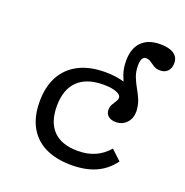

<svg xmlns="http://www.w3.org/2000/svg" viewBox="-117 -732 816 849"><g transform="rotate(20 291.0 -307.5)"><path d="M440.3 -311.3Q440.3 -333.1 431 -353.2Q421.8 -373.4 409.3 -395.2Q396.8 -416.9 387.5 -444Q378.2 -471 378.2 -505.6Q378.2 -563.7 408.9 -594.8Q439.5 -625.8 496.8 -625.8Q537.9 -625.8 560.1 -610.9Q582.3 -596 582.3 -567.7Q582.3 -544.4 569.4 -530.2Q556.5 -516.1 533.9 -516.1Q515.3 -516.1 503.2 -523.8Q491.1 -531.5 481 -538.7Q471 -546 458.1 -546Q434.7 -546 434.7 -503.2Q434.7 -474.2 444 -450.8Q453.2 -427.4 465.7 -405.6Q478.2 -383.9 487.5 -361.3Q496.8 -338.7 496.8 -311.3ZM308.1 11.3Q235.5 11.3 184.7 -13.7Q133.9 -38.7 107.3 -87.1Q80.6 -135.5 80.6 -204.8Q80.6 -275.8 107.7 -325Q134.7 -374.2 185.9 -400.4Q237.1 -426.6 309.7 -426.6Q366.1 -426.6 408.1 -411.7Q450 -396.8 473.8 -370.6Q497.6 -344.4 497.6 -308.9Q497.6 -276.6 477.8 -255.6Q458.1 -234.7 427.4 -234.7Q404.8 -234.7 391.9 -245.6Q379 -256.5 379 -275Q379 -289.5 385.5 -300.8Q391.9 -312.1 398.4 -321.8Q404.8 -331.5 404.8 -339.5Q404.8 -354 382.3 -362.9Q359.7 -371.8 321.8 -371.8Q241.9 -371.8 200.4 -331Q158.9 -290.3 158.9 -212.1Q158.9 -136.3 198 -96.8Q237.1 -57.3 312.9 -57.3Q358.1 -57.3 393.1 -72.6Q428.2 -87.9 456.5 -120.2L503.2 -76.6Q471 -32.3 423 -10.5Q375 11.3 308.1 11.3Z"/></g></svg>

Font: Playfair 5pt SemiExpanded Light
Style: Regular
Weight: 300
Width: 6
Designer: Claus Eggers Sørensen
Foundry: Claus Eggers Sørensen
Version: Version 2.203